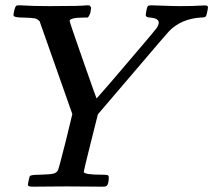

<svg xmlns="http://www.w3.org/2000/svg" viewBox="-20 -703 802 722"><path d="M295 -57Q295 -46 363 -46Q380 -46 384.5 -44.5Q389 -43 389 -36Q389 -15 383 -6Q380 -1 366 -1Q348 -1 306 -1.5Q264 -2 232 -2Q200 -2 159 -1.5Q118 -1 102 -1Q85 -1 85 -8Q85 -12 88 -25.5Q91 -39 92 -40Q94 -46 129 -46Q168 -47 180.5 -50Q193 -53 198 -63Q201 -68 227 -171L252 -274Q211 -391 129 -623Q120 -632 110.5 -634Q101 -636 66 -637Q34 -637 31 -644Q30 -647 33 -661Q37 -679 42 -682Q44 -683 56 -683Q104 -680 165 -680Q287 -680 306 -683H316Q322 -677 322.5 -674.5Q323 -672 320 -656Q316 -643 310 -637H298Q242 -637 242 -624Q242 -619 292 -476.5Q342 -334 343 -333L346 -336Q350 -340 358 -349.5Q366 -359 379 -373.5Q392 -388 411 -410.5Q430 -433 454 -461Q561 -586 568 -596Q577 -609 577 -618Q577 -634 545 -637Q528 -637 528 -647Q528 -649 530 -661Q533 -676 535.5 -679.5Q538 -683 549 -683Q563 -683 598 -681.5Q633 -680 657 -680Q708 -680 734 -682Q751 -683 756.5 -682Q762 -681 762 -675Q762 -671 759 -657.5Q756 -644 755 -643Q753 -637 734 -637Q662 -632 617 -587Q608 -578 477 -424L348 -273L322 -169Q295 -62 295 -57Z"/></svg>

Font: KaTeX_Math
Style: Italic
Weight: 400
Version: Version 3699957226